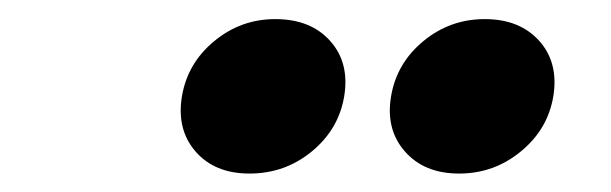

<svg xmlns="http://www.w3.org/2000/svg" viewBox="-20 -763 649 204"><path d="M467.8 -578.6Q430.7 -578.6 410.2 -602.1Q389.6 -625.5 395.5 -660.6Q401.4 -695.8 429.7 -719.2Q458 -742.7 495.1 -742.7Q532.2 -742.7 553 -719.5Q573.7 -696.3 567.9 -660.6Q562 -625.5 533.4 -602.1Q504.9 -578.6 467.8 -578.6ZM245.1 -578.6Q208 -578.6 187.7 -602.1Q167.5 -625.5 173.3 -660.6Q179.2 -695.8 207.5 -719.2Q235.8 -742.7 272.5 -742.7Q310.1 -742.7 330.8 -719.5Q351.6 -696.3 345.7 -660.6Q339.8 -625.5 311.3 -602.1Q282.7 -578.6 245.1 -578.6Z"/></svg>

Font: Inter 28pt ExtraBold
Style: Italic
Weight: 800
Italic angle: -9.3988°
Designer: Rasmus Andersson
Foundry: rsms
Version: Version 4.001;git-66647c0bb